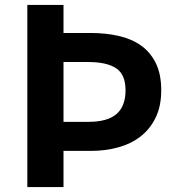

<svg xmlns="http://www.w3.org/2000/svg" viewBox="-20 -760 729 780"><path d="M91 -740H238V-626H350Q410 -626 462.5 -614Q515 -602 553 -575Q591 -548 613 -503.5Q635 -459 635 -393Q635 -329 612.5 -282.5Q590 -236 551.5 -206Q513 -176 461 -161.5Q409 -147 350 -147H238V0H91ZM238 -508V-265H339Q417 -265 453.5 -297Q490 -329 490 -393Q490 -457 452 -482.5Q414 -508 339 -508Z"/></svg>

Font: Kinto Sans
Style: Bold
Weight: 700
Designer: Authors: Ryoko NISHIZUKA  (kana & ideographs); Paul D. Hunt (Latin, Greek & Cyrillic); Wenlong ZHANG  (bopomofo); Sandol
Foundry: Adobe Systems Incorporated, ookami Inc.
Version: Version 0.001